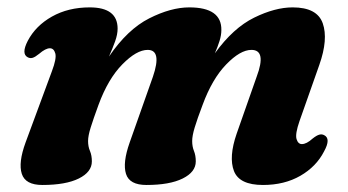

<svg xmlns="http://www.w3.org/2000/svg" viewBox="-20 -500 966 533"><path d="M340 -104.5 404.5 -287Q430 -361.5 390 -361.5Q359 -361.5 319.5 -321.2Q280 -281 253.5 -209Q239 -169.5 231.8 -146.2Q224.5 -123 224.5 -108.5Q224.5 -93 229.8 -80.8Q235 -68.5 235 -52Q235 -22.5 198.8 -4.5Q162.5 13.5 97.5 13.5Q50.5 13.5 40.5 -17.5Q30.5 -48.5 51 -104.5L124 -302Q137.5 -337.5 133.5 -351.8Q129.5 -366 118.5 -366Q106.5 -366 88.5 -350.5Q77.5 -341.5 70.5 -339.5Q63.5 -337.5 57 -341Q38.5 -350.5 57 -386.5Q79 -428.5 124.2 -454Q169.5 -479.5 229 -479.5Q306.5 -479.5 306.5 -420.5Q306.5 -404.5 299.5 -385Q292.5 -365.5 282.5 -343Q334 -418.5 394.2 -449Q454.5 -479.5 505.5 -479.5Q595.5 -479.5 594.5 -416.5Q594.5 -402.5 589.5 -386.5Q584.5 -370.5 576.5 -352Q627.5 -422.5 685.5 -451Q743.5 -479.5 792.5 -479.5Q860.5 -479.5 876 -435.2Q891.5 -391 866.5 -320L811.5 -164Q799 -128 803.2 -114Q807.5 -100 818 -100Q831 -100 848 -115.5Q859.5 -124.5 866.5 -126.2Q873.5 -128 879.5 -125Q899.5 -115.5 879.5 -79.5Q858 -37.5 813.8 -12Q769.5 13.5 710 13.5Q644.5 13.5 629.5 -25.2Q614.5 -64 637 -129L692.5 -287Q720.5 -361.5 678 -361.5Q647 -361.5 608 -321.2Q569 -281 542.5 -209Q527.5 -169.5 520.5 -146.2Q513.5 -123 513.5 -108.5Q513.5 -93 518.5 -80.8Q523.5 -68.5 523.5 -52Q523.5 -22.5 487.2 -4.5Q451 13.5 386.5 13.5Q339.5 13.5 329.8 -17.2Q320 -48 340 -104.5Z"/></svg>

Font: Fraunces 9pt S000
Style: Bold Italic
Weight: 700
Italic angle: -16°
Version: Version 1.000; ttfautohint (v1.8.3)